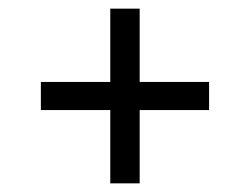

<svg xmlns="http://www.w3.org/2000/svg" viewBox="-20 -602 578 444"><path d="M235 -178V-347.5H74.5V-412.5H235V-582H303V-412.5H463.5V-347.5H303V-178Z"/></svg>

Font: Encode Sans SC
Style: Regular
Weight: 400
Version: Version 3.002